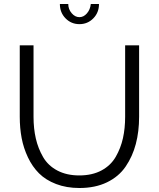

<svg xmlns="http://www.w3.org/2000/svg" viewBox="-20 -937 795 962"><path d="M435 -917H476Q476 -874 447.5 -845Q419 -816 378 -816Q337 -816 308.5 -845Q280 -874 280 -917H322Q322 -891 339 -871Q356 -851 378 -851Q399 -851 415.5 -870Q432 -889 435 -917ZM378 5Q313 5 261 -15Q209 -35 175.5 -68.5Q142 -102 120 -148.5Q98 -195 88.5 -245Q79 -295 79 -352V-710H148V-352Q148 -293 159.5 -243Q171 -193 196 -150Q221 -107 267.5 -82.5Q314 -58 377 -58Q442 -58 488.5 -83Q535 -108 560 -151.5Q585 -195 596 -244.5Q607 -294 607 -352V-710H677V-352Q677 -278 660.5 -215.5Q644 -153 609.5 -102.5Q575 -52 516 -23.5Q457 5 378 5Z"/></svg>

Font: Raleway-v4020
Style: Regular
Weight: 400
Designer: Matt McInerney, Pablo Impallari, Rodrigo Fuenzalida
Foundry: Matt McInerney, Pablo Impallari, Rodrigo Fuenzalida
Version: Version 4.020;PS 004.020;hotconv 1.0.88;makeotf.lib2.5.64775